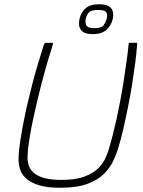

<svg xmlns="http://www.w3.org/2000/svg" viewBox="-20 -875 673 906"><path d="M264 11Q201 11 162 -1.5Q123 -14 102 -34Q81 -54 74 -78.5Q67 -103 67.5 -126Q68 -149 70 -167Q75 -211 84.5 -263.5Q94 -316 106 -370Q118 -421 131 -472.5Q144 -524 159 -573Q174 -622 187 -664Q188 -666 190 -669.5Q192 -673 193 -673Q202 -673 209.5 -673Q217 -673 226 -673Q229 -673 229.5 -672Q230 -671 230 -667Q217 -627 203.5 -580.5Q190 -534 177 -485Q156 -403 138 -320.5Q120 -238 112 -169Q111 -156 110 -138Q109 -120 114 -100Q119 -80 135 -63.5Q151 -47 183.5 -36.5Q216 -26 270 -26Q337 -26 379 -42Q421 -58 444 -81.5Q467 -105 477.5 -129Q488 -153 493 -169Q513 -236 530.5 -316Q548 -396 561 -476Q569 -529 576 -577Q583 -625 587 -667Q587 -671 588.5 -672Q590 -673 592 -673Q601 -673 608.5 -673Q616 -673 625 -673Q627 -673 627.5 -669.5Q628 -666 627 -664Q624 -622 617.5 -573.5Q611 -525 603 -474.5Q595 -424 585 -375Q574 -319 561.5 -265Q549 -211 535 -167Q528 -145 514 -115Q500 -85 472 -56Q444 -27 394 -8Q344 11 264 11ZM512 -785Q504 -753 481.5 -733.5Q459 -714 418 -714Q376 -714 362 -733.5Q348 -753 355 -785Q362 -817 384 -836Q406 -855 448 -855Q490 -855 504.5 -836Q519 -817 512 -785ZM484 -788Q488 -805 481.5 -816.5Q475 -828 444 -828Q410 -828 399.5 -816.5Q389 -805 385 -788Q381 -772 386.5 -757Q392 -742 426 -742Q460 -742 470 -757.5Q480 -773 484 -788Z"/></svg>

Font: Glory Thin ExtraLight
Style: Italic
Weight: 250
Italic angle: -12°
Version: Version 1.011